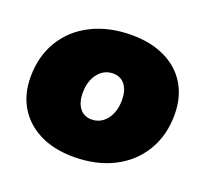

<svg xmlns="http://www.w3.org/2000/svg" viewBox="-102 -675 858 804"><g transform="rotate(20 327.0 -273.5)"><path d="M638 -302Q638 -210 595.5 -139.5Q553 -69 476.5 -30.5Q400 8 300 8Q213 8 149.5 -23.5Q86 -55 51.5 -112Q17 -169 17 -246Q17 -338 59.5 -408Q102 -478 179 -516.5Q256 -555 356 -555Q443 -555 506.5 -524Q570 -493 604 -436Q638 -379 638 -302ZM245 -257Q245 -215 264 -190Q283 -165 317 -165Q358 -165 384 -198.5Q410 -232 410 -285Q410 -327 391 -352Q372 -377 338 -377Q297 -377 271 -343.5Q245 -310 245 -257Z"/></g></svg>

Font: Gontserrat Black
Style: Italic
Weight: 900
Italic angle: -11.3°
Designer: Julieta Ulanovsky
Foundry: Julieta Ulanovsky
Version: Version 6.001